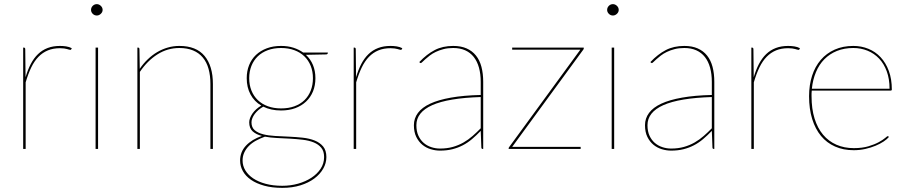

<svg xmlns="http://www.w3.org/2000/svg" viewBox="-20 -720 4385 928"><path d="M92 0V-490H95Q102 -490 102 -482L103.5 -346.5Q114 -382.5 128.8 -410.8Q143.5 -439 163.8 -458.5Q184 -478 210.2 -488Q236.5 -498 270 -498Q284.5 -498 299.8 -495.8Q315 -493.5 327 -487L325 -483Q324 -481.5 323.2 -480.2Q322.5 -479 320 -479Q317.5 -479 313.5 -480.2Q309.5 -481.5 303.8 -483Q298 -484.5 289.8 -485.8Q281.5 -487 270 -487Q237 -487 211.5 -476.5Q186 -466 166 -445.5Q146 -425 131 -394Q116 -363 104 -322V0Z M454 -490V0H442V-490ZM476 -672Q476 -661.5 467.2 -653.2Q458.5 -645 448 -645Q436.5 -645 428.2 -653.2Q420 -661.5 420 -672Q420 -683.5 428.2 -691.8Q436.5 -700 448 -700Q458.5 -700 467.2 -691.8Q476 -683.5 476 -672Z M644 0V-490H647Q654 -490 654 -482L655.5 -387.5Q672.5 -412.5 693.8 -433Q715 -453.5 739.5 -468Q764 -482.5 791 -490.2Q818 -498 847 -498Q928.5 -498 968.8 -449.5Q1009 -401 1009 -314V0H997V-314Q997 -355 988 -387.2Q979 -419.5 960.2 -442Q941.5 -464.5 913.2 -476.2Q885 -488 847 -488Q789.5 -488 741 -457.2Q692.5 -426.5 656 -372.5V0Z M1338.5 -498Q1371 -498 1397.8 -489.5Q1424.5 -481 1445.5 -466H1564.5V-464Q1564.5 -461 1562 -459Q1559.5 -457 1556.5 -457L1458.5 -455Q1481 -434 1492.8 -405.5Q1504.5 -377 1504.5 -342Q1504.5 -307 1492.8 -278.2Q1481 -249.5 1459.2 -229Q1437.5 -208.5 1407 -197.2Q1376.5 -186 1338.5 -186Q1289.5 -186 1252.5 -204.5Q1240 -197.5 1229.5 -188.5Q1219 -179.5 1211.5 -169.5Q1204 -159.5 1199.8 -149Q1195.5 -138.5 1195.5 -129Q1195.5 -104 1211 -90.8Q1226.5 -77.5 1252 -71Q1277.5 -64.5 1310 -62.8Q1342.5 -61 1376.5 -59.5Q1410.5 -58 1443 -54.5Q1475.5 -51 1501 -40.8Q1526.5 -30.5 1542 -11.8Q1557.5 7 1557.5 39Q1557.5 68.5 1542.2 95.2Q1527 122 1499.2 142.8Q1471.5 163.5 1432.2 175.8Q1393 188 1344.5 188Q1295 188 1257 177.5Q1219 167 1193 149Q1167 131 1153.8 107Q1140.5 83 1140.5 56Q1140.5 14 1169 -16.2Q1197.5 -46.5 1246 -63Q1218 -70 1201.2 -85.2Q1184.5 -100.5 1184.5 -129Q1184.5 -139 1188.8 -150Q1193 -161 1200.5 -171.8Q1208 -182.5 1218.8 -192.2Q1229.5 -202 1243 -209.5Q1209 -229.5 1190.8 -263.5Q1172.5 -297.5 1172.5 -342Q1172.5 -376.5 1184 -405.2Q1195.5 -434 1217.2 -454.5Q1239 -475 1269.5 -486.5Q1300 -498 1338.5 -498ZM1546.5 39Q1546.5 11 1532.8 -5.8Q1519 -22.5 1496 -31.8Q1473 -41 1443.5 -44.5Q1414 -48 1382 -49.8Q1350 -51.5 1318.5 -53Q1287 -54.5 1260.5 -59.5Q1237 -51 1217 -40Q1197 -29 1182.8 -14.5Q1168.5 0 1160.5 17.5Q1152.5 35 1152.5 56Q1152.5 81.5 1166 103.8Q1179.5 126 1204.2 142.5Q1229 159 1264.5 168.5Q1300 178 1344.5 178Q1384 178 1420.5 167.8Q1457 157.5 1485 139.2Q1513 121 1529.8 95.5Q1546.5 70 1546.5 39ZM1338.5 -196Q1375 -196 1403.5 -206.5Q1432 -217 1451.8 -236.2Q1471.5 -255.5 1482 -282.5Q1492.5 -309.5 1492.5 -342Q1492.5 -374.5 1481.8 -401.5Q1471 -428.5 1451 -447.8Q1431 -467 1402.5 -477.5Q1374 -488 1338.5 -488Q1303 -488 1274.5 -477.5Q1246 -467 1226 -447.8Q1206 -428.5 1195.2 -401.5Q1184.5 -374.5 1184.5 -342Q1184.5 -309.5 1195.2 -282.5Q1206 -255.5 1226 -236.2Q1246 -217 1274.5 -206.5Q1303 -196 1338.5 -196Z M1689.5 0V-490H1692.5Q1699.5 -490 1699.5 -482L1701 -346.5Q1711.5 -382.5 1726.2 -410.8Q1741 -439 1761.2 -458.5Q1781.5 -478 1807.8 -488Q1834 -498 1867.5 -498Q1882 -498 1897.2 -495.8Q1912.5 -493.5 1924.5 -487L1922.5 -483Q1921.5 -481.5 1920.8 -480.2Q1920 -479 1917.5 -479Q1915 -479 1911 -480.2Q1907 -481.5 1901.2 -483Q1895.5 -484.5 1887.2 -485.8Q1879 -487 1867.5 -487Q1834.5 -487 1809 -476.5Q1783.5 -466 1763.5 -445.5Q1743.5 -425 1728.5 -394Q1713.5 -363 1701.5 -322V0Z M2313.5 0Q2306.5 0 2306.5 -8L2303.5 -87.5Q2282.5 -65.5 2261.5 -47.8Q2240.5 -30 2217 -17.8Q2193.5 -5.5 2166.5 1.2Q2139.5 8 2106.5 8Q2084.5 8 2062 1.2Q2039.5 -5.5 2021.5 -20.2Q2003.5 -35 1992 -58.2Q1980.5 -81.5 1980.5 -115Q1980.5 -148 2000 -174.2Q2019.5 -200.5 2059.2 -219Q2099 -237.5 2159.8 -248.2Q2220.5 -259 2303.5 -261V-324Q2303.5 -362.5 2295 -393Q2286.5 -423.5 2270 -444.5Q2253.5 -465.5 2228.5 -476.8Q2203.5 -488 2170.5 -488Q2144.5 -488 2123.5 -482.5Q2102.5 -477 2086 -469Q2069.5 -461 2057.2 -451.5Q2045 -442 2036 -434Q2027 -426 2021.5 -420.5Q2016 -415 2013.5 -415Q2011.5 -415 2008.5 -418L2006.5 -420Q2042.5 -458 2081 -478Q2119.5 -498 2170.5 -498Q2208 -498 2235.2 -486Q2262.5 -474 2280.5 -451.5Q2298.5 -429 2307 -396.8Q2315.5 -364.5 2315.5 -324V0ZM2106.5 -2Q2141 -2 2169 -10Q2197 -18 2220.5 -31.5Q2244 -45 2264.2 -62.8Q2284.5 -80.5 2303.5 -100V-251Q2146 -246 2069.2 -211.8Q1992.5 -177.5 1992.5 -115Q1992.5 -85.5 2002.2 -64.2Q2012 -43 2028 -29.2Q2044 -15.5 2064.5 -8.8Q2085 -2 2106.5 -2Z M2801.5 -485Q2801.5 -483.5 2800.8 -482.5Q2800 -481.5 2798.5 -479L2455.5 -10H2786.5V0H2438.5V-3Q2438.5 -5.5 2439.2 -6.5Q2440 -7.5 2441.5 -10L2785 -480H2455.5V-490H2801.5Z M2948.5 -490V0H2936.5V-490ZM2970.5 -672Q2970.5 -661.5 2961.8 -653.2Q2953 -645 2942.5 -645Q2931 -645 2922.8 -653.2Q2914.5 -661.5 2914.5 -672Q2914.5 -683.5 2922.8 -691.8Q2931 -700 2942.5 -700Q2953 -700 2961.8 -691.8Q2970.5 -683.5 2970.5 -672Z M3430.5 0Q3423.5 0 3423.5 -8L3420.5 -87.5Q3399.5 -65.5 3378.5 -47.8Q3357.5 -30 3334 -17.8Q3310.5 -5.5 3283.5 1.2Q3256.5 8 3223.5 8Q3201.5 8 3179 1.2Q3156.5 -5.5 3138.5 -20.2Q3120.5 -35 3109 -58.2Q3097.5 -81.5 3097.5 -115Q3097.5 -148 3117 -174.2Q3136.5 -200.5 3176.2 -219Q3216 -237.5 3276.8 -248.2Q3337.5 -259 3420.5 -261V-324Q3420.5 -362.5 3412 -393Q3403.5 -423.5 3387 -444.5Q3370.5 -465.5 3345.5 -476.8Q3320.5 -488 3287.5 -488Q3261.5 -488 3240.5 -482.5Q3219.5 -477 3203 -469Q3186.5 -461 3174.2 -451.5Q3162 -442 3153 -434Q3144 -426 3138.5 -420.5Q3133 -415 3130.5 -415Q3128.5 -415 3125.5 -418L3123.5 -420Q3159.5 -458 3198 -478Q3236.5 -498 3287.5 -498Q3325 -498 3352.2 -486Q3379.5 -474 3397.5 -451.5Q3415.5 -429 3424 -396.8Q3432.5 -364.5 3432.5 -324V0ZM3223.5 -2Q3258 -2 3286 -10Q3314 -18 3337.5 -31.5Q3361 -45 3381.2 -62.8Q3401.5 -80.5 3420.5 -100V-251Q3263 -246 3186.2 -211.8Q3109.5 -177.5 3109.5 -115Q3109.5 -85.5 3119.2 -64.2Q3129 -43 3145 -29.2Q3161 -15.5 3181.5 -8.8Q3202 -2 3223.5 -2Z M3611.5 0V-490H3614.5Q3621.5 -490 3621.5 -482L3623 -346.5Q3633.5 -382.5 3648.2 -410.8Q3663 -439 3683.2 -458.5Q3703.5 -478 3729.8 -488Q3756 -498 3789.5 -498Q3804 -498 3819.2 -495.8Q3834.5 -493.5 3846.5 -487L3844.5 -483Q3843.5 -481.5 3842.8 -480.2Q3842 -479 3839.5 -479Q3837 -479 3833 -480.2Q3829 -481.5 3823.2 -483Q3817.5 -484.5 3809.2 -485.8Q3801 -487 3789.5 -487Q3756.5 -487 3731 -476.5Q3705.5 -466 3685.5 -445.5Q3665.5 -425 3650.5 -394Q3635.5 -363 3623.5 -322V0Z M4104.5 -498Q4143 -498 4177 -484.2Q4211 -470.5 4236.2 -443.5Q4261.5 -416.5 4276 -377.2Q4290.5 -338 4290.5 -287Q4290.5 -284.5 4288.8 -283.2Q4287 -282 4284.5 -282H3903.5Q3902.5 -275 3902.5 -268.5Q3902.5 -262 3902.5 -255Q3902.5 -194 3917 -147.2Q3931.5 -100.5 3958.2 -68.8Q3985 -37 4022.8 -20.5Q4060.5 -4 4106.5 -4Q4147.5 -4 4177.5 -13Q4207.5 -22 4227.5 -33Q4247.5 -44 4258 -53Q4268.5 -62 4270.5 -62Q4272.5 -62 4274.5 -60L4276.5 -58Q4268 -47.5 4251.2 -36.2Q4234.5 -25 4211.8 -15.5Q4189 -6 4162 0Q4135 6 4106.5 6Q4056 6 4016 -11.8Q3976 -29.5 3948.2 -63Q3920.5 -96.5 3905.5 -145Q3890.5 -193.5 3890.5 -255Q3890.5 -309 3905 -353.8Q3919.5 -398.5 3947 -430.5Q3974.5 -462.5 4014.2 -480.2Q4054 -498 4104.5 -498ZM4104.5 -488Q4060.5 -488 4025.2 -473.8Q3990 -459.5 3964.5 -433.8Q3939 -408 3923.8 -371.5Q3908.5 -335 3904 -291H4279.5Q4279.5 -338.5 4266 -375.2Q4252.5 -412 4228.8 -437Q4205 -462 4173 -475Q4141 -488 4104.5 -488Z"/></svg>

Font: Lato Hairline
Style: Regular
Weight: 100
Designer: Lukasz Dziedzic
Foundry: tyPoland Lukasz Dziedzic
Version: Version 2.007; 2014-02-27